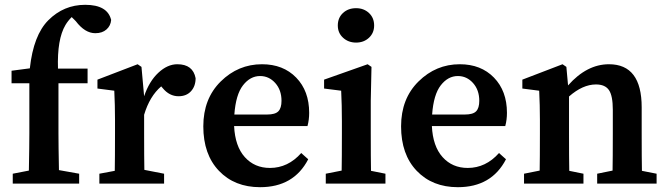

<svg xmlns="http://www.w3.org/2000/svg" viewBox="-20 -763 2775 798"><path d="M28 -469 104 -479Q119 -617 181 -679Q245 -743 334 -743Q427 -743 442 -680Q440 -656 422.5 -640.5Q405 -625 376 -625Q333 -625 295 -675L278 -692Q262 -676 252 -659Q217 -600 221 -478H344V-417H223V-210Q223 -160 225 -56L309 -41V0H33V-41L100 -54Q102 -158 102 -210V-417H28Z M568 -485 579 -363Q600 -425 638 -460.5Q676 -496 717 -496Q782 -496 793 -438Q793 -405 774 -384Q755 -363 722 -363Q684 -363 656 -397L650 -404Q602 -363 579 -286V-210Q579 -106 580 -57L662 -41V0H393V-41L457 -53Q458 -103 458 -210V-266Q458 -326 455 -386L385 -395V-432L552 -496Z M954 -287H1090Q1124 -287 1137 -300.5Q1150 -314 1150 -344Q1150 -389 1124 -418Q1098 -447 1061 -447Q1020 -447 990 -408.5Q960 -370 954 -287ZM1258 -239H953Q957 -155 997.5 -110Q1038 -65 1102 -65Q1177 -65 1232 -127L1261 -101Q1201 15 1061 15Q955 15 890 -53Q825 -121 825 -238Q825 -353 897.5 -424.5Q970 -496 1069 -496Q1157 -496 1211 -440.5Q1265 -385 1265 -294Q1265 -265 1258 -239Z M1384 -657Q1384 -689 1405.5 -709Q1427 -729 1460 -729Q1492 -729 1513.5 -709Q1535 -689 1535 -657Q1535 -626 1513.5 -606Q1492 -586 1460 -586Q1428 -586 1406 -606Q1384 -626 1384 -657ZM1522 -53 1582 -41V0H1334V-41L1400 -54Q1401 -103 1401 -210V-260Q1401 -326 1398 -386L1327 -395V-432L1508 -496L1524 -485L1521 -345V-210Q1521 -103 1522 -53Z M1776 -287H1912Q1946 -287 1959 -300.5Q1972 -314 1972 -344Q1972 -389 1946 -418Q1920 -447 1883 -447Q1842 -447 1812 -408.5Q1782 -370 1776 -287ZM2080 -239H1775Q1779 -155 1819.5 -110Q1860 -65 1924 -65Q1999 -65 2054 -127L2083 -101Q2023 15 1883 15Q1777 15 1712 -53Q1647 -121 1647 -238Q1647 -353 1719.5 -424.5Q1792 -496 1891 -496Q1979 -496 2033 -440.5Q2087 -385 2087 -294Q2087 -265 2080 -239Z M2648 -53 2709 -41V0H2462V-41L2526 -54Q2527 -103 2527 -210V-307Q2527 -365 2511 -388.5Q2495 -412 2457 -412Q2402 -412 2345 -362V-210Q2345 -103 2346 -53L2405 -41V0H2158V-41L2223 -54Q2224 -103 2224 -210V-265Q2224 -326 2221 -386L2151 -395V-432L2318 -496L2334 -485L2341 -408Q2419 -496 2511 -496Q2647 -496 2647 -317V-210Q2647 -102 2648 -53Z"/></svg>

Font: TypoPRO Source Serif Pro
Style: Regular
Weight: 600
Designer: Frank Grießhammer
Foundry: Adobe Systems Incorporated
Version: Version 1.017;PS 1.0;hotconv 1.0.79;makeotf.lib2.5.61930